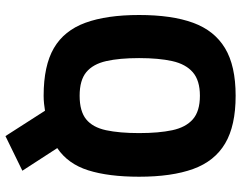

<svg xmlns="http://www.w3.org/2000/svg" viewBox="-110 -622 884 704"><g transform="rotate(90 332.0 -270.0)"><path d="M479 152 386 7Q374 9 360 10.5Q346 12 331 12Q221 12 156.5 -25.5Q92 -63 63.5 -141Q35 -219 35 -338Q35 -458 63.5 -536Q92 -614 156.5 -653Q221 -692 331 -692Q441 -692 506 -653.5Q571 -615 599.5 -536.5Q628 -458 628 -338Q628 -226 604.5 -151.5Q581 -77 523 -38L606 90ZM331 -120Q388 -120 417.5 -144Q447 -168 457.5 -217Q468 -266 468 -338Q468 -410 457.5 -459.5Q447 -509 417.5 -535Q388 -561 331 -561Q275 -561 245 -535Q215 -509 204 -459.5Q193 -410 193 -338Q193 -266 204 -217.5Q215 -169 244.5 -144.5Q274 -120 331 -120Z"/></g></svg>

Font: Cairo ExtraBold
Style: Regular
Weight: 800
Designer: Mohamed Gaber, Accademia di Belle Arti di Urbino
Foundry: Kief Type Foundry, Accademia di Belle Arti di Urbino
Version: Version 3.117